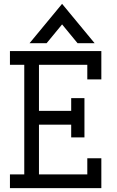

<svg xmlns="http://www.w3.org/2000/svg" viewBox="-20 -969 602 989"><path d="M132.3 -746.6 299.8 -949.2 467.3 -746.6H379.4L299.8 -843.3L220.2 -746.6ZM31.2 0V-70.8H105V-635.3H31.2V-706.1H502V-560.1H429.7V-635.3H180.7V-397.9H346.7V-463.4H415V-261.2H346.7V-326.7H180.7V-70.8H429.7V-153.8H502V0Z"/></svg>

Font: Kay Pho Du Medium
Style: Regular
Weight: 500
Designer: Victor Gaultney, Khu Oo Reh
Foundry: SIL International
Version: Version 3.000